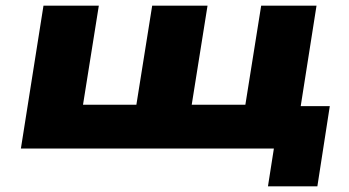

<svg xmlns="http://www.w3.org/2000/svg" viewBox="-20 -526 1236 680"><path d="M929 134 950 0H54L134 -506H330L274 -155H463L519 -506H715L659 -155H849L905 -506H1101L1045 -150H1148L1104 134Z"/></svg>

Font: Nunito Sans 7pt Expanded Black
Style: Italic
Weight: 900
Width: 7
Italic angle: -9°
Designer: Vernon Adams
Foundry: Vernon Adams
Version: Version 3.101;gftools[0.9.27]